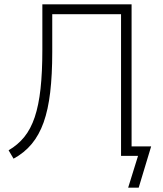

<svg xmlns="http://www.w3.org/2000/svg" viewBox="-20 -725 758 893"><path d="M576 148 622 0H543V-659H223V-483Q223 -377 213.5 -296Q204 -215 183 -156Q162 -97 127.5 -55.5Q93 -14 43 13L20 -26Q63 -51 93 -88Q123 -125 141.5 -180Q160 -235 168.5 -312Q177 -389 177 -494V-705H592V-44H683L625 148Z"/></svg>

Font: Nunito Sans 7pt SemiCondensed ExtraLight
Style: Regular
Weight: 250
Width: 4
Designer: Vernon Adams
Foundry: Vernon Adams
Version: Version 3.101;gftools[0.9.27]